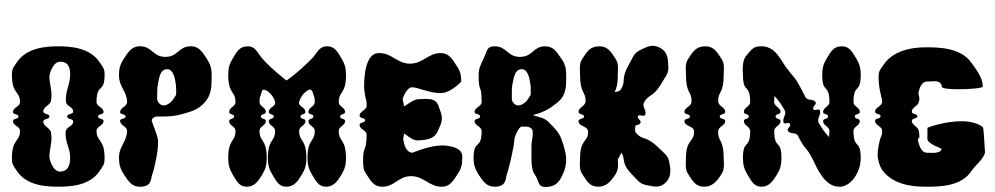

<svg xmlns="http://www.w3.org/2000/svg" viewBox="-20 -742 3956 763"><path d="M176.3 -118.6C176.3 -145.2 184.6 -166.3 184.6 -193.2C184.6 -199.8 184.1 -206.7 182.9 -214.2C179.6 -235 152.1 -238.3 152.1 -259.2C152.1 -271.3 176.3 -267 176.3 -279C176.3 -291.2 152.1 -286.8 152.1 -298.8C152.1 -319.8 179.6 -322 182.9 -342.8C184.1 -350.3 184.6 -357.2 184.6 -363.8C184.6 -390.7 176.3 -411.8 176.3 -438.4C176.3 -445.7 188.4 -496.9 220.1 -496.9C248.9 -496.9 258.8 -477.1 258.8 -445.2C258.8 -407.8 241.8 -384.6 241.8 -348.2C241.8 -344.7 242 -341.1 242.3 -337.3C244.5 -318.7 270.9 -317.5 270.9 -298.8C270.9 -286.8 246.7 -291.2 246.7 -279C246.7 -267 270.9 -271.3 270.9 -259.2C270.9 -239.5 243.4 -238.3 241.2 -219.7C240.9 -216 240.7 -212.5 240.7 -209.2C240.7 -174 258.8 -151.1 258.8 -116.1C258.8 -84 249.2 -61.1 220.1 -60.1C219.8 -60.1 219.5 -60.1 219.1 -60.1C188.2 -60.1 176.3 -111.4 176.3 -118.6ZM27.4 -444.8C27.4 -366.3 59.5 -381.3 59.5 -336C59.5 -317.9 31.5 -315.7 31.5 -297C31.5 -286 53.5 -290 53.5 -279C53.5 -268 31.5 -272 31.5 -261C31.5 -242.3 59.5 -240.1 59.5 -222C59.5 -221.6 59.5 -221.3 59.5 -221C58.5 -177 27.4 -191.1 27.4 -113.2C27.4 -87.9 32.8 -84.1 47.5 -62C85.5 -5 161.6 0 211.5 0C262.3 0 337.5 -5 375.5 -62C390.2 -84.1 395.6 -87.9 395.6 -113.2C395.6 -191.1 364.5 -177 363.5 -221C363.5 -221.3 363.5 -221.6 363.5 -222C363.5 -240.1 391.5 -242.3 391.5 -261C391.5 -272 369.5 -268 369.5 -279C369.5 -290 391.5 -286 391.5 -297C391.5 -316 363.5 -318 363.5 -337C364.5 -414.2 395.6 -368.7 395.6 -444.8C395.6 -470.1 390.2 -472.9 375.5 -495C337.5 -552 262.3 -558 211.5 -558C161.6 -558 85.5 -552 47.5 -495C32.8 -472.9 27.4 -470.1 27.4 -444.8Z M1097 -722ZM631 -323C614.3 -323 604.4 -339.4 604.4 -349.5C604.4 -352.4 604.6 -354.7 604.6 -356C604.6 -380.5 605 -359.7 605 -383.9C605 -390.5 605.6 -397.4 607 -405C612.2 -432 615.2 -465 643 -467C643.6 -467 644.2 -467.1 644.8 -467.1C668.4 -467.1 676.1 -429.4 679 -405C679.7 -399.7 680 -394.8 680 -390.1C680 -381.3 680.2 -375.9 680.2 -372.1C680.2 -361.2 678.4 -364.3 664.5 -341.9C662.9 -339.2 646 -323 631 -323ZM607.9 -184.6C606.1 -205.8 583 -257.8 583 -261.9C583 -272.4 594.5 -279 605 -279C611.3 -279 617.2 -279 622.8 -279C650.8 -279 671.2 -279.7 702 -288C741.2 -299 768.2 -306 795.2 -337C819.2 -365 820.8 -395.9 820.8 -426.7C820.8 -430.4 820.8 -434.2 821 -438C821.1 -440.3 821.1 -442.6 821.1 -444.8C821.1 -470.1 815.7 -487.9 801 -510C784.2 -535 771.2 -557 741 -558C739.9 -558 738.7 -558.1 737.6 -558.1C689.1 -558.1 687.8 -516 637 -516C587.1 -516 585 -558.1 536.4 -558.1C535.3 -558.1 534.1 -558 533 -558C503.2 -557 489.2 -535 473 -510C458.3 -487.9 452.9 -470.1 452.9 -444.8C452.9 -442.6 452.9 -440.3 453 -438C454.2 -397 484.2 -378 485 -337C485 -336.9 485 -336.9 485 -336.8C485 -318 459.2 -315.9 457 -297C456.2 -286 479.2 -290 479 -279C479.2 -268 456.2 -272 457 -261C459.2 -242.1 485 -240 485 -221.2C485 -221.1 485 -221.1 485 -221C484.2 -180 454.2 -161 453 -120C452.9 -117.7 452.9 -115.4 452.9 -113.2C452.9 -87.9 458.3 -70.1 473 -48C489.2 -23 503.2 -1 533 0C534.1 0 535.3 0.1 536.4 0.1C585 0.1 579 -34 585 -49C592.8 -68.5 608.2 -136.5 608.2 -175.4C608.2 -178.7 608.1 -181.8 607.9 -184.6Z M1220 -510C1199.3 -489 1158.8 -449 1118.3 -422C1068.8 -461 1039.1 -490 1022 -510C1002.7 -532.5 995 -558 965.3 -558C932 -558 921.2 -537 905 -510C891.5 -488 887 -470 887 -445C887 -366.4 915.8 -381.3 915.8 -336C915.8 -317.9 890.6 -315.7 890.6 -297C890.6 -286 910.4 -290 910.4 -279C910.4 -268 890.6 -272 890.6 -261C890.6 -242.3 915.8 -240.1 915.8 -222C915.8 -176.7 887 -191.6 887 -113C887 -88 891.5 -70 905 -48C920.3 -23 930.2 0 960.8 0C990.5 0 1005.8 -21 1022 -48C1035.5 -70 1040 -88 1040 -113C1040 -191.6 1011.2 -176.7 1011.2 -222C1011.2 -240.1 1036.4 -242.3 1036.4 -261C1036.4 -272 1016.6 -268 1016.6 -279C1016.6 -290 1036.4 -286 1036.4 -297C1036.4 -316 1011.2 -318 1011.2 -337C1011.2 -362 1014.8 -354 1019.3 -374C1021 -382.2 1023.8 -385.7 1027.4 -385.7C1041.4 -385.7 1066.1 -364 1073.3 -337C1073.6 -335.7 1073.8 -334.5 1073.8 -333.4C1073.8 -318.5 1048.1 -314.7 1048.1 -297C1048.1 -286 1067.9 -290 1067.9 -279C1067.9 -268 1048.1 -272 1048.1 -261C1048.1 -242.3 1073.3 -240.1 1073.3 -222C1073.3 -176.7 1044.5 -191.6 1044.5 -113C1044.5 -88 1049 -70 1062.5 -48C1077.8 -23 1087.7 0 1118.3 0C1148 0 1163.3 -21 1179.5 -48C1193 -70 1197.5 -88 1197.5 -113C1197.5 -191.6 1168.7 -176.7 1168.7 -222C1168.7 -240.1 1193.9 -242.3 1193.9 -261C1193.9 -272 1174.1 -268 1174.1 -279C1174.1 -290 1193.9 -286 1193.9 -297C1193.9 -314.7 1168.2 -318.5 1168.2 -333.4C1168.2 -334.5 1168.4 -335.7 1168.7 -337C1175.9 -364.2 1200.3 -386.2 1214.4 -386.2C1214.4 -386.2 1220.9 -382.9 1222.7 -375C1227.2 -355 1230.8 -363 1230.8 -337C1230.8 -318 1205.6 -316 1205.6 -297C1205.6 -286 1225.4 -290 1225.4 -279C1225.4 -268 1205.6 -272 1205.6 -261C1205.6 -242.3 1230.8 -240.1 1230.8 -222C1230.8 -176.7 1202 -191.6 1202 -113C1202 -88 1206.5 -70 1220 -48C1235.3 -23 1245.2 0 1275.8 0C1305.5 0 1320.8 -21 1337 -48C1350.5 -70 1355 -88 1355 -113C1355 -191.6 1326.2 -176.7 1326.2 -222C1326.2 -240.1 1351.4 -242.3 1351.4 -261C1351.4 -272 1331.6 -268 1331.6 -279C1331.6 -290 1351.4 -286 1351.4 -297C1351.4 -315.7 1326.2 -317.9 1326.2 -336C1326.2 -381.3 1355 -366.4 1355 -445C1355 -470 1350.5 -488 1337 -510C1321.7 -536 1310 -558 1280.3 -558C1247 -558 1241.6 -531.9 1220 -510Z M1434 -166C1429 -145 1425 -147 1423 -120V-113C1423 -108 1422.9 -103.3 1422.9 -98.8C1422.9 -80.6 1424.2 -65.6 1437 -48C1453 -23 1467 0 1497 0H1499C1549 0 1563 -42 1613 -42C1665 -42 1685 0 1735 0H1737C1767 0 1781 -23 1797 -48C1813 -70 1817 -88 1817 -113V-120C1817 -153 1777 -161 1745 -164H1736C1686 -164 1620 -135 1619 -135C1594 -137 1587 -163 1582 -189C1584 -202 1585 -199 1585 -210C1585 -211 1586 -211 1586 -211C1590 -211 1617 -184 1638 -184H1639C1669 -185 1705 -188 1719 -219C1731 -247 1736 -254 1736 -272C1736 -289 1731 -297 1721 -325C1713 -345 1694 -349 1674 -349C1664 -349 1653 -348 1643 -348C1621 -347 1591 -320 1586 -320C1586 -320 1585 -320 1585 -321C1585 -333.2 1580.4 -339.6 1580.4 -347.2C1580.4 -349.6 1580.8 -352.1 1582 -355C1589 -374 1603 -394 1615 -395H1617C1617.5 -395 1617.9 -395 1618.4 -395C1639.9 -395 1682 -374 1726 -372C1731 -372 1736 -372 1741 -373C1773 -377 1813 -416 1813 -418C1813 -443 1809 -461 1793 -483C1777 -508 1763 -531 1733 -531H1731C1681 -531 1661 -489 1609 -489C1559 -489 1537 -531 1489 -531H1485C1429 -531 1427 -425 1427 -400V-393C1428 -381 1429 -371 1431 -361C1435 -343 1437 -344 1437 -322C1437 -303 1409 -301 1409 -282C1409 -271 1431 -275 1431 -264C1431 -253 1409 -257 1409 -246C1409 -227 1437 -225 1437 -206C1437 -192 1436 -179 1434 -166Z M2040 -323C2024 -323 2014 -339 2014 -349V-356V-384C2014 -390 2015 -397 2016 -405C2022 -432 2024 -465 2052 -467H2054C2078 -467 2085 -429 2088 -405C2089 -400 2089 -395 2089 -390C2089 -381.5 2089.2 -376.1 2089.2 -372.4C2089.2 -361.1 2087.5 -364.5 2074 -342C2072 -339 2055 -323 2040 -323ZM2214 -181C2204 -213 2188 -229 2164 -253C2142 -277 2124 -274 2098 -285C2146 -296 2172 -316 2198 -337C2228 -362 2230 -396 2230 -427V-445C2230 -470 2226 -488 2210 -510C2192 -536 2180 -558 2146 -558C2098 -558 2098 -516 2046 -516C1996 -516 1994 -558 1946 -558C1912 -558 1916 -537 1902 -510C1891 -486 1882 -470 1882 -445C1882 -367 1894 -413 1894 -337C1894 -318 1866 -316 1866 -297C1866 -286 1888 -291 1888 -279C1888 -268 1866 -272 1866 -261C1866 -242 1894 -240 1894 -221C1894 -145 1862 -191 1862 -113C1862 -88 1868 -70 1882 -48C1900 -22 1912 0 1946 0C1994 0 1989 -34 1994 -49C2002 -70 2024 -163 2024 -187C2024 -196 2040 -238 2054 -239H2066C2076 -239 2084 -238 2092 -231C2096 -228 2097.3 -221.4 2097.3 -213.4C2097.3 -197.3 2092 -175.3 2092 -164C2092 -150.8 2091.9 -139.1 2091.9 -128.6C2091.9 -86.7 2093.2 -64.6 2106 -47C2124 -21 2116 1 2148 1C2198 1 2208 -34 2216 -48C2226 -69 2230 -89 2230 -109C2230 -132 2220 -164 2214 -181Z M2435.2 -108.4C2438.6 -114.7 2441.9 -121.5 2446.1 -128.7C2447.3 -130.9 2448.4 -132.9 2449.5 -134.9C2466.6 -111.1 2445.6 -94.4 2494.4 -45.6C2512.1 -27.9 2521.3 -11.6 2547.5 -6.7C2562 -3.9 2575.1 -0.5 2587.6 -0.5C2600.6 -0.5 2613 -4.3 2625.3 -16.6C2639.3 -30.7 2643.9 -46 2643.9 -63C2643.9 -74.2 2641.9 -86 2639.4 -98.6C2634.5 -124.8 2618.2 -134 2600.5 -151.7C2545.4 -206.8 2537.6 -180.6 2508.6 -212.5C2504.8 -216.7 2503.7 -221.6 2503.7 -226.6C2503.7 -232.2 2505 -238 2505.4 -243.7C2513.3 -244.7 2520.9 -246.3 2525.3 -253.9C2530.8 -263.4 2509.7 -271 2515.2 -280.5C2520.7 -290 2537.8 -275.6 2543.3 -285.1C2545 -288.1 2545.6 -291 2545.6 -293.9C2545.6 -304.4 2537 -314.6 2537 -325.3C2537 -328.1 2537.6 -330.9 2539 -333.7C2558.8 -372 2573.1 -348.7 2612.1 -416.3C2623.7 -436.5 2636.1 -449.2 2636.1 -472.4C2636.1 -474 2636 -475.8 2635.9 -477.6C2634.2 -508.6 2633.9 -534.1 2605.3 -550.6C2593.7 -557.3 2583.6 -560 2574 -560C2557.1 -560 2541.9 -551.7 2523.3 -542.6C2499.3 -531 2494.7 -512.9 2482.2 -491.3C2443.2 -423.7 2470.4 -423 2447.2 -386.7C2441.6 -378.1 2431.8 -377.6 2422.6 -376.3C2428.6 -388.3 2435.1 -404.3 2435.1 -445C2435.1 -455 2435.9 -463.9 2435.9 -472.3C2435.9 -485 2434.1 -496.8 2425.1 -510C2408.1 -536 2395.1 -558 2362.1 -558C2325.1 -558 2313.1 -537 2295.1 -510C2286.1 -496.8 2284.3 -485 2284.3 -472.3C2284.3 -463.9 2285.1 -455 2285.1 -445C2285.1 -370.1 2307.2 -379.1 2307.2 -341.9C2307.2 -317.7 2279.1 -317.7 2279.1 -297C2279.1 -286 2301.1 -290 2301.1 -279C2301.1 -268 2279.1 -272 2279.1 -261C2279.1 -237.6 2317.2 -243.1 2317.2 -217.4C2317.2 -177.7 2285.1 -188.8 2285.1 -113C2285.1 -103 2284.3 -94.1 2284.3 -85.7C2284.3 -73 2286.1 -61.2 2295.1 -48C2312.1 -23 2323.1 0 2357.1 0C2390.1 0 2407.1 -21 2425.1 -48C2434.1 -61.2 2435.9 -73 2435.9 -85.7C2435.9 -92.8 2435.3 -100.2 2435.2 -108.4Z M2862 -297C2862 -317.7 2833.9 -317.7 2833.9 -341.9C2833.9 -379.1 2856 -370.1 2856 -445C2856 -455 2856.8 -463.9 2856.8 -472.3C2856.8 -485 2855 -496.8 2846 -510C2829 -536 2816 -558 2783 -558C2746 -558 2734 -537 2716 -510C2707 -496.8 2705.2 -485 2705.2 -472.3C2705.2 -463.9 2706 -455 2706 -445C2706 -370.1 2728.1 -379.1 2728.1 -341.9C2728.1 -340.4 2728.1 -338.7 2728 -337C2727 -318 2700 -316 2700 -297C2700 -286 2722 -290 2722 -279C2722 -268 2700 -272 2700 -261C2700 -239 2737 -242 2738 -221C2738.1 -219.7 2738.1 -218.5 2738.1 -217.4C2738.1 -177.7 2706 -188.8 2706 -113C2706 -103 2705.2 -94.1 2705.2 -85.7C2705.2 -73 2707 -61.2 2716 -48C2733 -23 2744 0 2778 0C2811 0 2828 -21 2846 -48C2855 -61.2 2856.8 -73 2856.8 -85.7C2856.8 -94.1 2856 -103 2856 -113C2856 -187.9 2833.9 -178.9 2833.9 -216.1C2833.9 -217.6 2833.9 -219.3 2834 -221C2835 -240 2862 -242 2862 -261C2862 -272 2840 -268 2840 -279C2840 -290 2862 -286 2862 -297Z M3400.5 -113C3400.5 -191 3372.5 -145 3371.7 -221C3371.7 -240 3396.8 -242 3396.8 -261C3396.8 -272 3377 -268 3377 -279C3377 -291 3396.8 -286 3396.8 -297C3396.8 -316 3371.7 -318 3371.7 -337C3372.5 -413 3400.5 -367 3400.5 -445C3400.5 -470 3396 -488 3382.5 -510C3366.2 -536 3355.5 -558 3325.8 -558C3292.5 -558 3282.5 -538 3265.5 -510C3252 -488 3247.5 -470 3247.5 -445C3247.5 -367 3275.3 -413 3276.2 -337C3276.2 -318 3251 -316 3251 -297C3251 -286 3270.8 -291 3270.8 -279C3270.8 -268 3251 -272 3251 -261C3251 -242 3276.2 -240 3276.2 -221C3275.3 -212 3275.3 -204 3274.5 -197C3260 -213 3246.5 -231 3233 -255C3232.2 -258 3231.2 -261 3231.2 -264C3231.2 -274 3239.3 -285 3239.3 -295C3239.3 -318.9 3217.8 -297.2 3212.3 -308C3207 -319 3225.8 -326 3221.3 -335C3212.3 -352 3189.8 -339 3180.8 -356C3146.7 -422 3148.5 -420 3119.7 -454C3081 -499 3069.2 -553 3010.8 -558H3001.8C2975.7 -558 2965.8 -546 2945 -520C2933.3 -505 2931.5 -484 2931.5 -464C2931.5 -458 2932.5 -451 2932.5 -445C2932.5 -367 2960.3 -413 2961.2 -337C2961.2 -318 2936 -316 2936 -297C2936 -286 2955.8 -291 2955.8 -279C2955.8 -268 2936 -272 2936 -261C2936 -242 2961.2 -240 2961.2 -221C2960.3 -145 2932.5 -191 2932.5 -113C2932.5 -88 2937 -70 2950.5 -48C2966.7 -22 2975.7 0 3006.2 0C3036 0 3051.2 -22 3067.5 -48C3081 -70 3085.5 -88 3085.5 -113C3085.5 -191 3057.5 -145 3056.7 -221C3056.7 -240 3081.8 -242 3081.8 -261C3081.8 -272 3062 -268 3062 -279C3062 -291 3081.8 -286 3081.8 -297C3081.8 -316 3056.7 -318 3056.7 -337C3056.7 -345 3056.7 -353 3057.5 -361C3072 -345 3085.5 -327 3099 -303C3099.8 -300 3100.8 -297 3100.8 -294C3100.8 -284 3092.7 -273 3092.7 -263C3092.7 -238.8 3113.3 -261.9 3119.7 -249C3125 -240 3106.2 -232 3110.7 -223C3119.7 -206 3142.2 -219 3151.2 -202C3184.5 -136 3177.2 -172 3212.3 -104C3223.2 -83 3254.7 0 3314 0H3321.2C3366 -4.7 3400.5 -61.7 3400.5 -113Z M3467.5 -122C3467.5 -120 3472.6 -83.5 3487.5 -64C3530.7 -7.3 3607.5 0 3657.5 0C3659 0 3660.5 0 3662.1 0C3713.9 0 3801.7 -0.9 3841.5 -64C3852.8 -82 3894.5 -114.6 3894.5 -139.8C3894.5 -141.6 3894.3 -143.3 3893.9 -145C3892.8 -149.3 3890.1 -233.4 3885.5 -237C3863.2 -254.3 3832 -260.2 3800.1 -260.2C3734.4 -260.2 3665.7 -235.4 3665.7 -234C3665.7 -226.4 3665.4 -207.6 3665.4 -189.9C3665.4 -170.5 3721.5 -152.2 3721.5 -151C3721.5 -136.8 3698.8 -134.5 3687.7 -134.5C3680.5 -134.5 3672.9 -135 3665.5 -135H3663.5C3642.6 -135 3633.2 -160.9 3627.3 -185.4C3629.7 -200.5 3633.5 -184.8 3633.5 -202C3633.5 -208 3632.5 -214 3631.5 -221C3628.5 -240 3603.5 -243 3603.5 -262C3603.5 -273 3625.5 -269 3625.5 -280C3625.5 -291 3603.5 -287 3603.5 -298C3603.5 -317 3628.5 -319 3631.5 -338C3632.5 -345 3633.5 -341 3633.5 -347C3633.5 -361.9 3630.6 -359.6 3629.9 -374C3634.5 -395.6 3644 -418 3663.5 -418H3665.5C3674.7 -418 3684.2 -419.1 3692.8 -419.1C3705.7 -419.1 3716.7 -416.6 3721.5 -404C3722.5 -401.5 3723 -399.2 3723 -397.1C3723 -390.1 3754.4 -387.3 3789.5 -387.3C3834.4 -387.3 3885.5 -391.8 3885.5 -397.9C3885.5 -436.3 3854.9 -471.2 3841.5 -491C3798.5 -554 3708.5 -554 3657.5 -554C3607.5 -554 3530.5 -543 3491.5 -485C3476.5 -463 3471.5 -460 3471.5 -435V-428C3472.4 -403.7 3476.1 -383.3 3480.7 -364.2C3482.7 -345.4 3485.2 -359.2 3485.5 -338C3485.5 -319 3457.5 -317 3457.5 -298C3457.5 -287 3479.5 -291 3479.5 -280C3479.5 -269 3457.5 -273 3457.5 -262C3457.5 -243 3485.5 -241 3485.5 -222C3485.1 -196.9 3481.7 -206 3476.5 -185.2C3472.1 -166.3 3467.5 -146.1 3467.5 -122Z"/></svg>

Font: Chromatic Etruscan
Style: Regular
Weight: 400
Version: Version 000.910